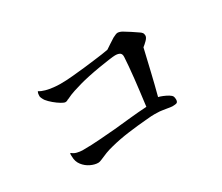

<svg xmlns="http://www.w3.org/2000/svg" viewBox="-99 -870 1199 1036"><g transform="rotate(-30 500.0 -352.0)"><path d="M824 -542Q824 -530 809.5 -515.5Q795 -501 783 -492Q767 -424 751 -356Q735 -288 717 -220Q727 -218 743 -211.5Q759 -205 773.5 -196.5Q788 -188 792 -179Q793 -177 794 -171.5Q795 -166 795 -161Q795 -142 782.5 -140Q770 -138 759 -138Q753 -138 745 -139.5Q737 -141 730 -142Q715 -144 701 -146.5Q687 -149 670 -149Q654 -150 633.5 -149Q613 -148 598 -146Q548 -142 487 -134Q426 -126 372 -112Q347 -106 326 -98Q305 -90 283 -80Q270 -74 261 -74Q239 -74 214 -86Q189 -98 171.5 -120.5Q154 -143 154 -174Q154 -179 153.5 -184Q153 -189 154 -193Q155 -196 159 -194Q170 -184 187.5 -179.5Q205 -175 224 -175Q276 -175 327 -179Q378 -183 429 -187Q479 -192 531.5 -197.5Q584 -203 636 -206Q637 -214 640 -238.5Q643 -263 647.5 -298Q652 -333 656 -371Q660 -409 663 -443Q666 -477 667 -499Q668 -517 658 -524Q648 -531 628 -531Q618 -531 589 -527Q560 -523 523.5 -517Q487 -511 452 -503.5Q417 -496 396 -490Q371 -483 344.5 -474.5Q318 -466 292 -453Q288 -451 286 -451Q281 -446 271 -446Q263 -446 245.5 -456.5Q228 -467 209.5 -482.5Q191 -498 179 -513Q174 -520 169.5 -529.5Q165 -539 165 -544Q165 -552 166 -558Q167 -564 171 -572Q186 -562 208.5 -556Q231 -550 255 -547.5Q279 -545 296 -545Q336 -545 375.5 -549Q415 -553 454 -557Q492 -562 531 -566.5Q570 -571 608 -578Q619 -586 636.5 -597Q654 -608 669 -618Q692 -630 700 -630Q713 -630 729 -621Q746 -611 767.5 -597Q789 -583 806 -571Q814 -566 819 -559.5Q824 -553 824 -542Z"/></g></svg>

Font: Kaisei Tokumin
Style: Regular
Weight: 400
Designer: Font-Kai, 金井和夫
Foundry: KAZUO KANAI
Version: Version 5.003